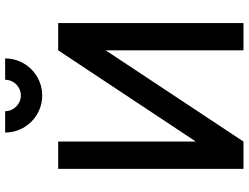

<svg xmlns="http://www.w3.org/2000/svg" viewBox="-130 -836 966 746"><g transform="rotate(-90 353.0 -463.0)"><path d="M70 0H176L530.5 -535.5V0H636.5V-720H530.5L176 -185V-720H70ZM211 -926C211 -846.5 275.5 -782 355 -782C434.5 -782 499 -846.5 499 -926H416C416 -892.5 389 -865 355 -865C321.5 -865 294 -892.5 294 -926Z"/></g></svg>

Font: Eudonet SemiBold
Style: Regular
Weight: 600
Designer: Mikhail Sharanda
Foundry: Mikhail Sharanda
Version: Version 4.503;Glyphs 3.1.2 (3151)